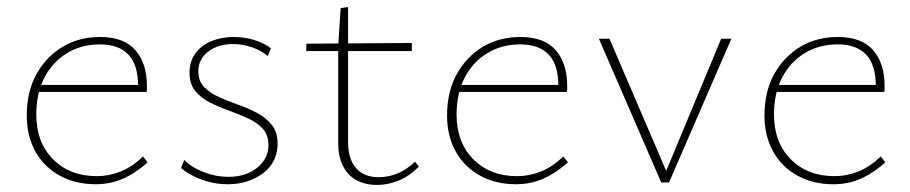

<svg xmlns="http://www.w3.org/2000/svg" viewBox="-20 -518 2583 545"><path d="M252 5Q194 5 149.5 -19.5Q105 -44 80.5 -88Q56 -132 56 -190Q56 -258 83.5 -307.5Q111 -357 157.5 -385Q204 -413 264 -413Q332 -413 364.5 -375.5Q397 -338 397 -274Q397 -270 397 -265.5Q397 -261 396 -257H372V-274Q372 -334 344.5 -363Q317 -392 264 -392Q211 -392 170 -367Q129 -342 106 -297.5Q83 -253 83 -193Q83 -114 130.5 -66Q178 -18 255 -18Q289 -18 322 -31Q355 -44 386 -74L399 -57Q374 -35 349.5 -21Q325 -7 301 -1Q277 5 252 5ZM80 -257 85 -277H390V-257Z M627 5Q599 5 574 -1.5Q549 -8 528.5 -18.5Q508 -29 494 -41L503 -64Q525 -42 559 -29Q593 -16 628 -16Q678 -16 710 -42Q742 -68 742 -106Q742 -135 726 -152.5Q710 -170 684 -182Q658 -194 630 -204Q602 -214 576 -227Q550 -240 534 -260Q518 -280 518 -312Q518 -344 535 -367Q552 -390 580.5 -401.5Q609 -413 643 -413Q672 -413 700 -405Q728 -397 749 -381L740 -359Q721 -375 694.5 -384Q668 -393 642 -393Q599 -393 571 -371.5Q543 -350 543 -316Q543 -288 559.5 -271Q576 -254 601.5 -242.5Q627 -231 655.5 -221Q684 -211 709.5 -197.5Q735 -184 751.5 -163.5Q768 -143 768 -110Q768 -85 758 -64Q748 -43 729 -28Q710 -13 684 -4Q658 5 627 5Z M1050 7Q1016 7 991 -7Q966 -21 953 -48Q940 -75 940 -111V-387L947 -495L968 -498V-115Q968 -67 990.5 -41Q1013 -15 1055 -15Q1082 -15 1108 -25.5Q1134 -36 1158 -59L1169 -45Q1141 -17 1110.5 -5Q1080 7 1050 7ZM1149 -373H849L850 -394L1149 -396Z M1445 5Q1387 5 1342.5 -19.5Q1298 -44 1273.5 -88Q1249 -132 1249 -190Q1249 -258 1276.5 -307.5Q1304 -357 1350.5 -385Q1397 -413 1457 -413Q1525 -413 1557.5 -375.5Q1590 -338 1590 -274Q1590 -270 1590 -265.5Q1590 -261 1589 -257H1565V-274Q1565 -334 1537.5 -363Q1510 -392 1457 -392Q1404 -392 1363 -367Q1322 -342 1299 -297.5Q1276 -253 1276 -193Q1276 -114 1323.5 -66Q1371 -18 1448 -18Q1482 -18 1515 -31Q1548 -44 1579 -74L1592 -57Q1567 -35 1542.5 -21Q1518 -7 1494 -1Q1470 5 1445 5ZM1273 -257 1278 -277H1583V-257Z M1857 0 1680 -408H1710L1880 -12L1862 -11L2027 -408H2056L1879 0Z M2346 5Q2288 5 2243.5 -19.5Q2199 -44 2174.5 -88Q2150 -132 2150 -190Q2150 -258 2177.5 -307.5Q2205 -357 2251.5 -385Q2298 -413 2358 -413Q2426 -413 2458.5 -375.5Q2491 -338 2491 -274Q2491 -270 2491 -265.5Q2491 -261 2490 -257H2466V-274Q2466 -334 2438.5 -363Q2411 -392 2358 -392Q2305 -392 2264 -367Q2223 -342 2200 -297.5Q2177 -253 2177 -193Q2177 -114 2224.5 -66Q2272 -18 2349 -18Q2383 -18 2416 -31Q2449 -44 2480 -74L2493 -57Q2468 -35 2443.5 -21Q2419 -7 2395 -1Q2371 5 2346 5ZM2174 -257 2179 -277H2484V-257Z"/></svg>

Font: Ysabeau Office Thin
Style: Regular
Weight: 250
Designer: Christian Thalmann (Catharsis Fonts)
Version: Version 2.001;gftools[0.9.30]; featfreeze: tnum,lnum,ss02